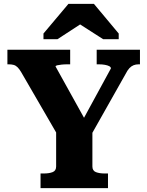

<svg xmlns="http://www.w3.org/2000/svg" viewBox="-20 -965 756 985"><path d="M268 -308 281 -263 88 -596Q79 -611 70 -620Q61 -629 50 -632Q39 -635 25 -635H18V-710H340V-635H326Q309 -635 295.5 -633.5Q282 -632 273.5 -630Q265 -628 265 -624L432 -323L385 -313L549 -614Q549 -621 540.5 -625.5Q532 -630 518 -632.5Q504 -635 487 -635H476V-710H698V-635H691Q677 -635 665.5 -630.5Q654 -626 644 -615.5Q634 -605 624 -585L440 -259L454 -308V-111Q454 -89 472 -82Q490 -75 517 -75H534V0H188V-75H205Q232 -75 250 -82Q268 -89 268 -111ZM462 -945H331L203 -793V-764H275L433 -867L350 -866L509 -764H589V-793Z"/></svg>

Font: Roboto Serif 20pt
Style: Bold
Weight: 700
Version: Version 1.008